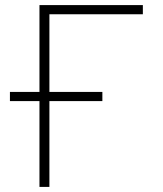

<svg xmlns="http://www.w3.org/2000/svg" viewBox="-20 -734 640 754"><path d="M135 0H174V-337H382V-373H174V-678H541V-714H135V-373H19V-337H135Z"/></svg>

Font: Noto Sans Mono ExtraLight
Style: Regular
Weight: 200
Designer: Monotype Design Team
Foundry: Monotype Imaging Inc.
Version: Version 2.014